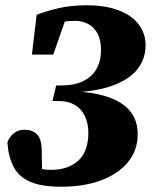

<svg xmlns="http://www.w3.org/2000/svg" viewBox="-20 -690 578 728"><path d="M211 18Q138 18 95 -0.5Q52 -19 32 -56.5Q12 -94 8 -150Q16 -172 32.5 -185Q49 -198 73 -198Q102 -198 119.5 -181.5Q137 -165 138 -124L140 -14L74 -69Q94 -60 120 -53Q146 -46 174 -46Q209 -46 235.5 -56Q262 -66 280 -84Q298 -102 306.5 -128Q315 -154 315 -185Q315 -223 301.5 -250.5Q288 -278 263 -292.5Q238 -307 203 -307H179L193 -366H213Q262 -366 295.5 -382.5Q329 -399 346 -429Q363 -459 363 -500Q363 -538 350 -562.5Q337 -587 314.5 -599Q292 -611 265 -611Q240 -611 224 -608Q208 -605 192 -599L196 -633L236 -638L182 -483H101L119 -634Q152 -647 200 -658.5Q248 -670 309 -670Q378 -670 428 -651.5Q478 -633 505 -598.5Q532 -564 532 -518Q532 -471 505.5 -433.5Q479 -396 423.5 -372Q368 -348 282 -341L289 -342Q356 -336 403.5 -317Q451 -298 476.5 -264.5Q502 -231 502 -181Q502 -120 465.5 -75.5Q429 -31 364 -6.5Q299 18 211 18Z"/></svg>

Font: Source Serif 4 Black
Style: Italic
Weight: 900
Italic angle: -12°
Designer: Frank Grießhammer
Foundry: Adobe Systems Incorporated
Version: Version 4.004;hotconv 1.0.116;makeotfexe 2.5.65601